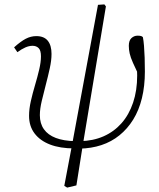

<svg xmlns="http://www.w3.org/2000/svg" viewBox="-20 -662 720 872"><path d="M285 190 272 182 307 -3 425 -640 454 -642 461 -633 356 -3 327 180ZM317 12Q253 12 207.5 -5.5Q162 -23 137 -56Q112 -89 112 -136Q112 -167 120 -202.5Q128 -238 139 -275Q150 -312 158 -346Q166 -380 166 -406Q166 -433 155.5 -443.5Q145 -454 128 -454Q112 -454 95 -446.5Q78 -439 59 -425L44 -447Q74 -474 97 -486Q120 -498 145 -498Q180 -498 197 -477Q214 -456 214 -417Q214 -388 206 -351.5Q198 -315 188 -277Q178 -239 169.5 -203Q161 -167 161 -139Q161 -101 179.5 -75Q198 -49 233.5 -35.5Q269 -22 320 -21ZM342 13 344 -21Q403 -22 450.5 -43Q498 -64 532 -102.5Q566 -141 584.5 -196Q603 -251 603 -319Q603 -337 602 -357Q601 -377 599 -396L615 -385L613 -314Q595 -352 584 -376.5Q573 -401 569 -419Q565 -437 565 -454Q565 -478 577 -489Q589 -500 605 -500Q614 -500 620 -498.5Q626 -497 629 -493Q632 -478 634 -454Q636 -430 637 -400Q638 -370 638 -337Q638 -271 624.5 -216Q611 -161 585 -119Q559 -77 522.5 -47.5Q486 -18 440.5 -3Q395 12 342 13Z"/></svg>

Font: Source Serif 4 Light
Style: Italic
Weight: 300
Italic angle: -12°
Designer: Frank Grießhammer
Foundry: Adobe Systems Incorporated
Version: Version 4.004;hotconv 1.0.116;makeotfexe 2.5.65601